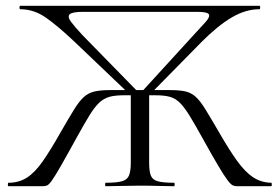

<svg xmlns="http://www.w3.org/2000/svg" viewBox="-20 -645 969 665"><path d="M9.4 0Q7.2 0 7.2 -6Q7.2 -12 9.4 -12Q45.6 -12 73.3 -29.8Q101 -47.6 128.2 -86.6Q155.4 -125.6 190.6 -188Q218.2 -236 236.1 -265Q254 -294 269.8 -308.5Q285.6 -323 306.8 -328Q328 -333 361.4 -333H567.4Q601.6 -333 622 -328.4Q642.4 -323.8 657.9 -309.7Q673.4 -295.6 691.4 -266.4Q709.4 -237.2 738 -188Q772.6 -127.8 800.2 -89.2Q827.8 -50.6 855.5 -31.8Q883.2 -13 919.4 -12Q921.4 -12 921.4 -6Q921.4 0 919.4 0H800.2Q793.2 0 786.3 -3Q779.4 -6 768 -21Q756.6 -36 736.1 -70.5Q715.6 -105 680.6 -168Q654.6 -215 637.1 -243.5Q619.6 -272 604 -288Q588.4 -304 568.9 -309.5Q549.4 -315 519.4 -315H408.2Q378.2 -315 358.7 -309.5Q339.2 -304 323.3 -289Q307.4 -274 289.9 -245.5Q272.4 -217 246.4 -170Q211 -105.4 190.7 -70.1Q170.4 -34.8 160.1 -20.3Q149.8 -5.8 143.5 -2.9Q137.2 0 128.4 0ZM346 0Q344 0 344 -6Q344 -12 346 -12Q382.8 -12 401.6 -17Q420.4 -22 426.7 -37Q433 -52 433 -81V-324H496.6V-81Q496.6 -52 502.4 -37Q508.2 -22 527.1 -17Q546 -12 582.8 -12Q585 -12 585 -6Q585 0 582.8 0Q558.4 0 529.2 -1Q500 -2 464.4 -2Q431.6 -2 401 -1Q370.4 0 346 0ZM430.4 -317 237.4 -501Q180.4 -555 138.9 -584Q97.4 -613 50.4 -613Q47.4 -613 47.4 -619Q47.4 -625 50.4 -625H878.4Q881.2 -625 881.2 -619Q881.2 -613 878.4 -613Q831.2 -613 783.3 -585Q735.4 -557 679.4 -501L498.4 -317L470 -326L648 -520.8Q676.4 -551.2 692.4 -569.2Q708.4 -587.2 703.2 -595.6Q698 -604 662 -604H267.8Q231 -604 221.8 -595.8Q212.6 -587.6 225.5 -570.1Q238.4 -552.6 265.8 -523.2L458.6 -326Z"/></svg>

Font: Cormorant Infant Light
Style: Regular
Weight: 300
Designer: Christian Thalmann (Catharsis Fonts)
Foundry: Catharsis Fonts
Version: Version 4.001